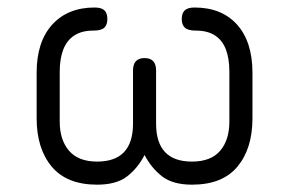

<svg xmlns="http://www.w3.org/2000/svg" viewBox="-20 -504 789 524"><path d="M80 -181V-305.5Q80 -390 122.5 -436.8Q165 -483.5 238 -483.5Q257 -483.5 265 -475.8Q273 -468 273 -452Q273 -436.5 264.8 -428.5Q256.5 -420.5 234.5 -420.5Q203 -420.5 182.8 -407.2Q162.5 -394 152.8 -369Q143 -344 143 -309V-172Q143 -122 168.5 -92.5Q194 -63 245 -63Q343 -63 343 -166.5V-311.5Q343 -345.5 374.5 -345.5Q406 -345.5 406 -311.5V-166.5Q406 -63 504 -63Q555.5 -63 580.8 -92.5Q606 -122 606 -172V-309Q606 -344 596.5 -369Q587 -394 566.8 -407.2Q546.5 -420.5 514.5 -420.5Q493 -420.5 484.5 -428.5Q476 -436.5 476 -452Q476 -468 484.2 -475.8Q492.5 -483.5 511 -483.5Q585 -483.5 627 -436.8Q669 -390 669 -305.5V-181Q669 -98.5 628 -49.2Q587 0 504 0Q451.5 0 422.2 -22.8Q393 -45.5 374.5 -81Q356 -45 326.8 -22.5Q297.5 0 245 0Q162.5 0 121.2 -49.2Q80 -98.5 80 -181Z"/></svg>

Font: Jura Light Medium
Style: Regular
Weight: 500
Version: Version 5.106